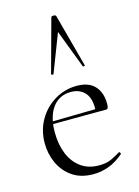

<svg xmlns="http://www.w3.org/2000/svg" viewBox="-114 -794 632 871"><g transform="rotate(-15 202.5 -359.0)"><path d="M215 12Q156 12 116.5 -15.5Q77 -43 57 -87Q37 -131 37 -180Q37 -241 65 -289.5Q93 -338 140.5 -366.5Q188 -395 244 -395Q301 -395 329 -364Q357 -333 357 -281Q357 -268 354.5 -262Q352 -256 345 -256H298Q303 -318 278.5 -346.5Q254 -375 212 -375Q156 -375 125 -332.5Q94 -290 94 -216Q94 -160 112 -115.5Q130 -71 165 -45.5Q200 -20 250 -20Q285 -20 307.5 -30.5Q330 -41 351 -54Q353 -56 356.5 -51.5Q360 -47 358 -44Q323 -14 287.5 -1Q252 12 215 12ZM81 -255 80 -267 308 -271V-256ZM304 -476Q306 -474 300.5 -472.5Q295 -471 294 -474L226 -653L157 -474Q156 -471 150.5 -472.5Q145 -474 146 -476L214 -725Q215 -730 225 -730Q235 -730 237 -725Z"/></g></svg>

Font: Cormorant Garamond Light
Style: Regular
Weight: 300
Designer: Christian Thalmann (Catharsis Fonts)
Foundry: Catharsis Fonts
Version: Version 4.001